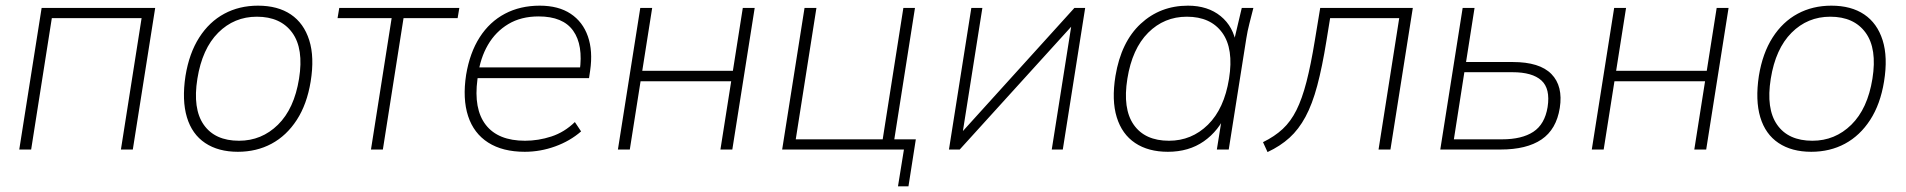

<svg xmlns="http://www.w3.org/2000/svg" viewBox="-20 -528 6732 678"><path d="M48 0 127 -500H528L449 0H407L480 -464H163L90 0Z M820 8Q751 8 704.5 -23Q658 -54 640 -114Q622 -174 635 -260Q648 -340 683.5 -395.5Q719 -451 772 -479.5Q825 -508 891 -508Q961 -508 1007 -477Q1053 -446 1072 -386Q1091 -326 1077 -240Q1064 -160 1028 -104.5Q992 -49 939 -20.5Q886 8 820 8ZM824 -31Q904 -31 961.5 -87.5Q1019 -144 1036 -250Q1053 -356 1012 -412.5Q971 -469 887 -469Q807 -469 750.5 -412.5Q694 -356 677 -250Q660 -144 699.5 -87.5Q739 -31 824 -31Z M1290 0 1363 -464H1172L1178 -500H1602L1596 -464H1405L1332 0Z M1833 8Q1755 8 1704 -24.5Q1653 -57 1633 -118Q1613 -179 1626 -264Q1639 -342 1674 -396.5Q1709 -451 1763 -479.5Q1817 -508 1886 -508Q1952 -508 1995 -479.5Q2038 -451 2056 -399.5Q2074 -348 2064 -279L2060 -252H1651L1657 -290H2044L2027 -277Q2040 -369 2004 -419.5Q1968 -470 1882 -470Q1820 -470 1775 -443Q1730 -416 1703 -369.5Q1676 -323 1668 -263L1666 -248Q1652 -143 1695.5 -87Q1739 -31 1834 -31Q1881 -31 1927 -46Q1973 -61 2010 -97L2032 -64Q1993 -30 1940.5 -11Q1888 8 1833 8Z M2162 0 2241 -500H2283L2248 -278H2568L2603 -500H2645L2566 0H2524L2562 -241H2242L2204 0Z M3151 130 3172 0H2742L2821 -500H2863L2790 -36H3097L3170 -500H3211L3138 -36H3214L3188 130Z M3331 0 3410 -500H3449L3375 -32L3352 -34L3774 -500H3812L3733 0H3694L3768 -468L3792 -466L3369 0Z M4104 8Q4035 8 3988.5 -23Q3942 -54 3923.5 -114Q3905 -174 3919 -260Q3939 -380 4008 -444Q4077 -508 4175 -508Q4245 -508 4290.5 -471Q4336 -434 4346 -369H4334L4365 -500H4406Q4399 -472 4392 -445Q4385 -418 4381 -392L4319 0H4277L4298 -131H4312Q4284 -66 4231 -29Q4178 8 4104 8ZM4108 -31Q4188 -31 4245.5 -87.5Q4303 -144 4320 -250Q4337 -356 4296 -412.5Q4255 -469 4171 -469Q4091 -469 4034.5 -412.5Q3978 -356 3961 -250Q3944 -144 3983.5 -87.5Q4023 -31 4108 -31Z M4456 9 4440 -26Q4481 -46 4509.5 -72.5Q4538 -99 4558 -139Q4578 -179 4593.5 -239Q4609 -299 4623 -385L4642 -500H4969L4890 0H4848L4921 -464H4677L4664 -384Q4649 -291 4631.5 -225.5Q4614 -160 4590 -115.5Q4566 -71 4533.5 -41.5Q4501 -12 4456 9Z M5066 0 5145 -500H5187L5157 -309H5322Q5417 -309 5458.5 -266.5Q5500 -224 5488 -147Q5476 -71 5423.5 -35.5Q5371 0 5279 0ZM5114 -36H5284Q5354 -36 5394.5 -62.5Q5435 -89 5445 -150Q5455 -215 5423 -244Q5391 -273 5321 -273H5151Z M5601 0 5680 -500H5722L5687 -278H6007L6042 -500H6084L6005 0H5963L6001 -241H5681L5643 0Z M6376 8Q6307 8 6260.5 -23Q6214 -54 6196 -114Q6178 -174 6191 -260Q6204 -340 6239.5 -395.5Q6275 -451 6328 -479.5Q6381 -508 6447 -508Q6517 -508 6563 -477Q6609 -446 6628 -386Q6647 -326 6633 -240Q6620 -160 6584 -104.5Q6548 -49 6495 -20.5Q6442 8 6376 8ZM6380 -31Q6460 -31 6517.5 -87.5Q6575 -144 6592 -250Q6609 -356 6568 -412.5Q6527 -469 6443 -469Q6363 -469 6306.5 -412.5Q6250 -356 6233 -250Q6216 -144 6255.5 -87.5Q6295 -31 6380 -31Z"/></svg>

Font: Mulish ExtraLight
Style: Italic
Weight: 200
Italic angle: -9°
Designer: Vernon Adams
Foundry: Vernon Adams
Version: Version 3.603